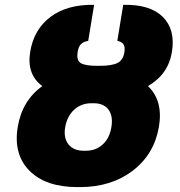

<svg xmlns="http://www.w3.org/2000/svg" viewBox="-20 -757 737 787"><path d="M378.6 -487.2H388.5Q438.9 -487.2 462 -499.1Q485.1 -511 490.1 -544Q492.9 -564.3 486.3 -575.1Q479.8 -585.9 460.9 -589.5L485.1 -737.2Q594.8 -739.7 647.2 -687.9Q699.6 -636 684.7 -544Q670.1 -452.8 586.6 -404.1Q649.5 -344.1 631.4 -237.2Q612.2 -124.6 524.1 -57.4Q436.1 9.9 307.5 9.9H297.6Q167.6 9.9 101 -57Q34.4 -123.9 52.6 -235.8Q70.3 -344.5 153.4 -404.1Q88.8 -451.7 103.7 -544Q118.6 -636.7 187.3 -688Q256 -739.3 365.8 -737.2L341.6 -589.5Q321 -585.9 311.3 -575.5Q301.5 -565 298.3 -544Q293 -509.9 310.7 -498.6Q328.5 -487.2 378.6 -487.2ZM364.3 -333.8H354.4Q312.9 -333.8 283.9 -307.2Q255 -280.5 247.2 -235.8Q239.7 -192.5 260.3 -165.8Q280.9 -139.2 322.4 -139.2H332.4Q373.2 -139.2 401.5 -165.3Q429.7 -191.4 436.8 -237.2Q443.9 -282 424.4 -307.9Q404.8 -333.8 364.3 -333.8Z"/></svg>

Font: Karasuma Gothic
Style: Italic
Weight: 900
Italic angle: -9.39999°
Designer: Rasmus Andersson / Ryoko Nishizuka
Foundry: Genbu
Version: Version 1.00